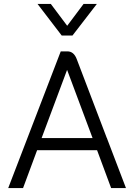

<svg xmlns="http://www.w3.org/2000/svg" viewBox="-20 -963 687 983"><path d="M477 -194H170L98 0H22L291 -700H325Q358 -700 373 -660L527 -256H528V-254L625 0H549ZM193 -256H454L324 -604H323ZM172 -943H240L324 -831L408 -943H476L351 -781H296Z"/></svg>

Font: Bai Jamjuree
Style: Regular
Weight: 400
Designer: Katatrad Aksorn Co.,Ltd.
Foundry: Cadson Demak Co.,Ltd.
Version: Version 1.000; ttfautohint (v1.6)